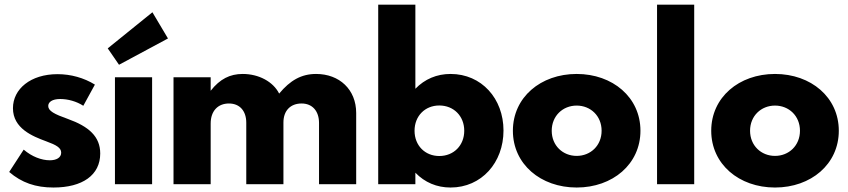

<svg xmlns="http://www.w3.org/2000/svg" viewBox="-20 -802 3692 836"><path d="M20 -53.2C74.5 -6.4 135 14.5 212.7 14.5C339.1 14.5 416.4 -39.5 416.4 -133.6C416.4 -207.3 366.8 -251.4 275.5 -284.1C216.4 -305 190 -319.1 190 -340.5C190 -357.7 207.3 -370.9 242.3 -370.9C275.9 -370.9 313.6 -360.5 342.7 -341.4L393.2 -433.6C345.5 -463.2 288.2 -479.1 230.5 -479.1C113.2 -479.1 36.4 -414.5 36.4 -330.9C36.4 -242.7 121.8 -208.6 180.9 -186.8C225.9 -170.5 246.4 -158.2 246.4 -137.3C246.4 -115.5 225.5 -104.1 196.8 -104.1C160.9 -104.1 118.6 -120 83.2 -150.5Z M642.3 0V-465.5H480.5V0ZM449.1 -591.4 498.2 -520 711.4 -634.5 643.6 -748.6Z M735.5 0H897.3V-264.1C897.3 -319.1 929.1 -351.4 976.8 -351.4C1024.5 -351.4 1052.3 -318.2 1052.3 -267.7V0H1214.1V-268.6C1214.1 -320.5 1245 -351.4 1293.2 -351.4C1339.5 -351.4 1369.1 -319.1 1369.1 -266.4V0H1530.9V-310C1530.9 -412.3 1457.7 -480 1356.4 -480C1292.3 -480 1243.6 -452.3 1195.5 -394.5C1169.5 -446.4 1106.8 -480 1036.8 -480C981.4 -480 937.7 -458.2 897.3 -406.8V-465.5H735.5Z M1626.8 -781.8V0H1788.6V-50C1829.5 -7.7 1881.8 14.5 1941.8 14.5C2076.8 14.5 2172.3 -94.1 2172.3 -233.6C2172.3 -372.7 2076.8 -480 1941.8 -480C1881.8 -480 1829.5 -457.7 1788.6 -415.5V-781.8ZM1892.7 -342.7C1955.5 -342.7 2001.4 -296.8 2001.4 -232.7C2001.4 -168.6 1955.5 -122.7 1892.7 -122.7C1830.5 -122.7 1785 -168.6 1785 -232.7C1785 -296.8 1830.5 -342.7 1892.7 -342.7Z M2213.2 -232.7C2213.2 -87.3 2334.1 14.5 2490.9 14.5C2647.7 14.5 2768.6 -87.3 2768.6 -232.7C2768.6 -378.2 2647.7 -480 2490.9 -480C2334.1 -480 2213.2 -378.2 2213.2 -232.7ZM2382.3 -232.7C2382.3 -297.3 2430.5 -342.3 2490.9 -342.3C2551.4 -342.3 2599.5 -297.3 2599.5 -232.7C2599.5 -168.2 2551.4 -123.2 2490.9 -123.2C2430.5 -123.2 2382.3 -168.2 2382.3 -232.7Z M3002.7 0V-781.8H2840.9V0Z M3076.8 -232.7C3076.8 -87.3 3197.7 14.5 3354.5 14.5C3511.4 14.5 3632.3 -87.3 3632.3 -232.7C3632.3 -378.2 3511.4 -480 3354.5 -480C3197.7 -480 3076.8 -378.2 3076.8 -232.7ZM3245.9 -232.7C3245.9 -297.3 3294.1 -342.3 3354.5 -342.3C3415 -342.3 3463.2 -297.3 3463.2 -232.7C3463.2 -168.2 3415 -123.2 3354.5 -123.2C3294.1 -123.2 3245.9 -168.2 3245.9 -232.7Z"/></svg>

Font: Spartan MB ExtBd
Style: Regular
Weight: 800
Designer: Matt Bailey, Mirko Velimirovic
Foundry: Matt Bailey
Version: Version 1.005